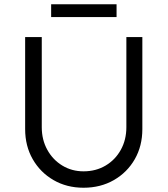

<svg xmlns="http://www.w3.org/2000/svg" viewBox="-20 -874 787 901"><path d="M372 7Q293 7 231 -29Q169 -65 133.5 -127Q98 -189 98 -268V-700H176V-277Q176 -218 202 -171Q228 -124 272.5 -97Q317 -70 372 -70Q430 -70 475.5 -97Q521 -124 547 -171Q573 -218 573 -277V-700H648V-268Q648 -189 612.5 -127Q577 -65 514.5 -29Q452 7 372 7ZM220 -794V-854H527V-794Z"/></svg>

Font: Lexend Light
Style: Regular
Weight: 300
Designer: Bonnie Shaver-Troup, Thomas Jockin
Foundry: Lexend
Version: Version 1.007; ttfautohint (v1.8.3)